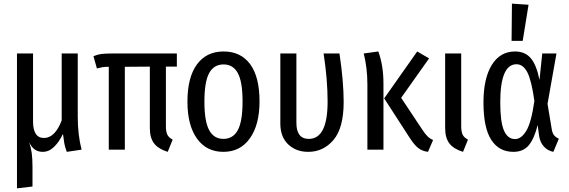

<svg xmlns="http://www.w3.org/2000/svg" viewBox="-20 -820 3118 1052"><path d="M346 12Q336 -14 332.5 -34Q329 -54 325 -86Q305 -44 277 -16Q249 12 214 12Q189 12 171 -0.5Q153 -13 140 -40Q150 -10 154 20Q158 50 158 94V202L73 212V-527H161V-155Q161 -64 221 -64Q281 -64 318 -160V-527H406V-180Q406 -82 427 0Z M889 -455V-129Q889 -98 897 -82Q905 -66 926 -55L899 12Q847 -4 824 -34.5Q801 -65 801 -119V-455L664 -454V0H576V-454Q554 -454 542 -452Q530 -450 511 -445L492 -512Q513 -521 533.5 -524Q554 -527 598 -527H949V-455Z M1402 -264Q1402 -137 1349.5 -62.5Q1297 12 1204 12Q1111 12 1059 -61Q1007 -134 1007 -263Q1007 -396 1059 -467Q1111 -538 1205 -538Q1299 -538 1350.5 -468.5Q1402 -399 1402 -264ZM1100 -263Q1100 -155 1126 -107Q1152 -59 1204 -59Q1257 -59 1283 -107Q1309 -155 1309 -264Q1309 -372 1283 -419.5Q1257 -467 1205 -467Q1152 -467 1126 -419.5Q1100 -372 1100 -263Z M1863 -262Q1863 -119 1807.5 -53.5Q1752 12 1669 12Q1602 12 1559 -29Q1516 -70 1516 -143V-527H1604V-147Q1604 -59 1672 -59Q1775 -59 1775 -263Q1775 -385 1753 -527H1840Q1863 -373 1863 -262Z M2081 -363V0H1993V-357Q1993 -447 1973 -527L2053 -538Q2081 -460 2081 -363ZM2178 -284 2295 -108Q2310 -85 2323 -72.5Q2336 -60 2353 -53L2325 12Q2293 8 2271.5 -9Q2250 -26 2226 -63L2085 -281L2266 -538L2331 -500Z M2507 -129Q2507 -98 2515 -82Q2523 -66 2544 -55L2517 12Q2465 -4 2442 -34.5Q2419 -65 2419 -119V-527H2507Z M2936 -382 2951 -527H3029L2980 -251L3003 -113Q3006 -92 3015 -80Q3024 -68 3042 -60L3012 12Q2981 6 2959.5 -17.5Q2938 -41 2933 -81L2926 -135Q2908 -62 2878 -25Q2848 12 2793 12Q2714 12 2671.5 -54Q2629 -120 2629 -259Q2629 -390 2674.5 -464Q2720 -538 2802 -538Q2856 -538 2887.5 -502Q2919 -466 2936 -382ZM2721 -259Q2721 -151 2741.5 -104.5Q2762 -58 2802 -58Q2836 -58 2863.5 -103Q2891 -148 2908 -267Q2892 -381 2869 -424.5Q2846 -468 2810 -468Q2721 -468 2721 -259ZM2785 -800 2876 -794 2844 -596H2783Z"/></svg>

Font: Fira Sans Extra Condensed
Style: Regular
Weight: 400
Width: 1
Designer: Carrois Corporate & Edenspiekermann AG
Foundry: Carrois Corporate GbR & Edenspiekermann AG
Version: Version 4.203